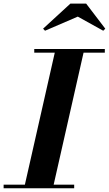

<svg xmlns="http://www.w3.org/2000/svg" viewBox="-62 -1014 588 1034"><path d="M357 -924.5 494 -848.5 505 -859.5 402 -994.5H317L170 -859.5L180.5 -848.5ZM-42.5 -19.5V0H337.5V-19.5H227L388 -730.5H502.5V-750H122.5V-730.5H233L72 -19.5Z"/></svg>

Font: Bodoni* 11pt
Style: Bold Italic
Weight: 700
Italic angle: -13°
Version: Version 2.3